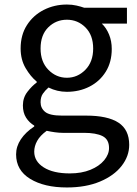

<svg xmlns="http://www.w3.org/2000/svg" viewBox="-20 -577 603 847"><path d="M275 250Q175 250 113 212Q51 174 51 104Q51 69 72 37.5Q93 6 131 -19V-23Q109 -36 95 -58Q81 -80 81 -112Q81 -146 101 -172Q121 -198 142 -213V-217Q115 -239 93 -276.5Q71 -314 71 -363Q71 -423 99 -466.5Q127 -510 173.5 -533.5Q220 -557 275 -557Q298 -557 317.5 -552.5Q337 -548 351 -543H540V-473H429Q449 -454 461 -425Q473 -396 473 -361Q473 -303 446.5 -260.5Q420 -218 375 -195Q330 -172 275 -172Q232 -172 194 -191Q179 -178 169 -163.5Q159 -149 159 -126Q159 -100 179 -83.5Q199 -67 254 -67H360Q455 -67 502.5 -36Q550 -5 550 62Q550 112 516.5 155Q483 198 421 224Q359 250 275 250ZM275 -234Q322 -234 356.5 -269Q391 -304 391 -363Q391 -422 357 -456Q323 -490 275 -490Q227 -490 193 -456.5Q159 -423 159 -363Q159 -304 193.5 -269Q228 -234 275 -234ZM288 188Q340 188 379 172Q418 156 439.5 130Q461 104 461 76Q461 38 432.5 23.5Q404 9 350 9H256Q241 9 222.5 6.5Q204 4 186 0Q157 21 144 44.5Q131 68 131 92Q131 135 173 161.5Q215 188 288 188Z"/></svg>

Font: Source Han Sans SC
Style: Regular
Weight: 400
Designer: Ryoko NISHIZUKA 西塚涼子 (kana, bopomofo & ideographs); Paul D. Hunt (Latin, Greek & Cyrillic); Sandoll Communications 산돌커뮤니
Foundry: Adobe
Version: Version 2.002;hotconv 1.0.116;makeotfexe 2.5.65601; ttfautoh